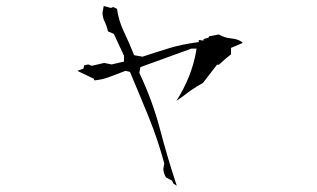

<svg xmlns="http://www.w3.org/2000/svg" viewBox="-20 -693 1040 629"><path d="M606.9 -533.7H624L622.6 -525.4Q608.4 -442.4 558.1 -362.8Q575.7 -374.5 587.9 -384Q600.1 -393.6 608.9 -399.4Q626 -411.1 644.5 -420.9L690.9 -481H697.3L718.3 -500L736.8 -515.1V-531.2V-536.1L773.9 -551.8V-554.7Q758.3 -565.4 739.3 -566.9Q715.8 -568.8 696.8 -580.1L665.5 -574.2L663.1 -569.8L647 -564.9V-560.1L631.3 -562V-555.2Q601.6 -551.3 579.3 -546.6Q557.1 -542 535.6 -535.6Q492.7 -522.5 446.8 -507.3L419.4 -512.2Q403.3 -552.7 386 -588.9Q368.7 -625 363.3 -664.1L351.1 -669.9L343.3 -667Q329.6 -670.4 319.8 -673.3L315.9 -651.9Q315.9 -636.2 322.8 -622.1Q330.6 -606.4 333.5 -590.3L353 -582L386.2 -510.3V-497.1V-491.2L345.7 -481.9L321.3 -486.8L280.8 -477.5L269 -481.9L255.9 -479L253.4 -468.3L233.4 -460.9L287.1 -435.1L289.1 -429.7Q315.9 -432.1 336.9 -440.4Q361.8 -450.2 391.1 -460.9L405.8 -457.5Q438.5 -379.9 467.8 -307.9Q497.1 -235.8 518.1 -157.7L515.1 -140.1Q515.1 -131.8 518.1 -123.8Q521 -115.7 524.4 -111.3L543.9 -101.1L547.9 -91.8L559.1 -84.5Q529.8 -172.4 504.6 -268.1Q479.5 -363.8 436.5 -454.1L439.9 -473.1Z"/></svg>

Font: Bakudai
Style: ExtraLight
Weight: 200
Version: Version 1.48